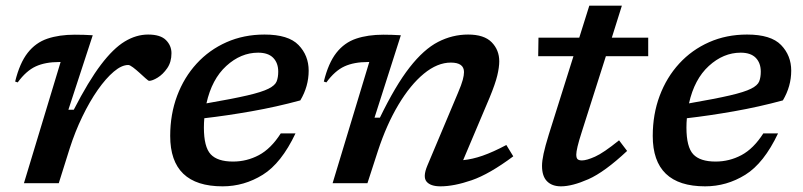

<svg xmlns="http://www.w3.org/2000/svg" viewBox="-20 -647 2834 678"><path d="M194 -428H189Q140 -428 106.2 -412.5Q72.5 -397 42.5 -356L33.5 -359Q49.5 -424.5 77.8 -460.5Q106 -496.5 147.5 -510.5Q189 -524.5 244 -524.5Q262 -524.5 276.5 -524Q291 -523.5 307.5 -522.5L221.5 -259.5H240.5Q292.5 -360.5 336.2 -418.2Q380 -476 420.5 -500.5Q461 -525 503 -525Q546.5 -525 566 -505.5Q585.5 -486 585.5 -459Q585.5 -428 570.5 -406.2Q555.5 -384.5 536.8 -373Q518 -361.5 506.5 -361.5Q504 -361.5 494 -370.5Q484 -379.5 472.5 -390Q461 -400.5 449.8 -409Q438.5 -417.5 433 -417.5Q409.5 -417.5 381.8 -394Q354 -370.5 325.2 -329.5Q296.5 -288.5 270.8 -235.2Q245 -182 226 -122.5L187.5 0H64.5Z M1023.5 -176Q973.5 -70.5 907.8 -29.8Q842 11 766 11Q581 11 581 -167Q581 -243.5 605.5 -308.8Q630 -374 674.5 -422.5Q719 -471 780 -498Q841 -525 914 -525Q998.5 -525 1034.2 -488Q1070 -451 1070 -397.5Q1070 -342 1040.5 -292.5Q956 -269.5 868 -254Q780 -238.5 701.5 -229.5Q700 -213.5 700 -196.5Q700 -128 724 -102.2Q748 -76.5 803 -76.5Q851.5 -76.5 894.2 -99.2Q937 -122 971.5 -176ZM891.5 -461Q830.5 -461 779.2 -414.2Q728 -367.5 709 -282Q801.5 -298 853.2 -310Q905 -322 928.2 -333.8Q951.5 -345.5 957 -359.8Q962.5 -374 962.5 -394Q962.5 -424.5 944.8 -442.8Q927 -461 891.5 -461Z M1132.5 -356 1123.5 -359Q1139.5 -424.5 1167.8 -460.5Q1196 -496.5 1237.5 -510.5Q1279 -524.5 1334 -524.5Q1350.5 -524.5 1364 -524Q1377.5 -523.5 1395.5 -522.5L1302.5 -231.5H1321.5Q1376.5 -345 1426.5 -409Q1476.5 -473 1527 -499Q1577.5 -525 1633 -525Q1689.5 -525 1716.2 -497.8Q1743 -470.5 1743 -430.5Q1743 -409.5 1736 -380.2Q1729 -351 1709 -302.5L1615.5 -81.5Q1647.5 -84.5 1684.2 -97.2Q1721 -110 1768 -135L1792.5 -95Q1708 -32 1645.5 -10.5Q1583 11 1535.5 11Q1500 11 1486.2 -5.8Q1472.5 -22.5 1489 -62L1597 -318.5Q1610 -349 1614.2 -365.2Q1618.5 -381.5 1618.5 -392.5Q1618.5 -426 1572 -426Q1524.5 -426 1476.8 -386.8Q1429 -347.5 1387 -277.2Q1345 -207 1314.5 -114L1277.5 0H1154.5L1284 -428H1279Q1230 -428 1196.2 -412.5Q1162.5 -397 1132.5 -356Z M2034.5 -181.5Q2024 -149 2019.5 -129.8Q2015 -110.5 2015 -101.5Q2015 -88.5 2020 -84.5Q2025 -80.5 2035 -80.5Q2051.5 -80.5 2081.2 -93.8Q2111 -107 2166 -151.5L2194.5 -114Q2115 -39.5 2057.8 -14.2Q2000.5 11 1961 11Q1929.5 11 1911.8 -6.8Q1894 -24.5 1894 -61.5Q1894 -78.5 1899.5 -104.2Q1905 -130 1918 -172L2005 -448.5H1880.5L1881.5 -514H2025.5L2061 -627H2176L2140.5 -514H2269V-448.5H2119.5Z M2727.5 -176Q2677.5 -70.5 2611.8 -29.8Q2546 11 2470 11Q2285 11 2285 -167Q2285 -243.5 2309.5 -308.8Q2334 -374 2378.5 -422.5Q2423 -471 2484 -498Q2545 -525 2618 -525Q2702.5 -525 2738.2 -488Q2774 -451 2774 -397.5Q2774 -342 2744.5 -292.5Q2660 -269.5 2572 -254Q2484 -238.5 2405.5 -229.5Q2404 -213.5 2404 -196.5Q2404 -128 2428 -102.2Q2452 -76.5 2507 -76.5Q2555.5 -76.5 2598.2 -99.2Q2641 -122 2675.5 -176ZM2595.5 -461Q2534.5 -461 2483.2 -414.2Q2432 -367.5 2413 -282Q2505.5 -298 2557.2 -310Q2609 -322 2632.2 -333.8Q2655.5 -345.5 2661 -359.8Q2666.5 -374 2666.5 -394Q2666.5 -424.5 2648.8 -442.8Q2631 -461 2595.5 -461Z"/></svg>

Font: Newsreader Caption Medium
Style: Italic
Weight: 500
Italic angle: -17°
Designer: Hugues Gentile
Foundry: Production Type
Version: Version 1.001